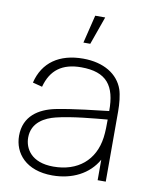

<svg xmlns="http://www.w3.org/2000/svg" viewBox="-87 -829 716 909"><g transform="rotate(10 271.0 -375.0)"><path d="M296.5 -765 263.5 -630H296.5L344.5 -765ZM227 15C322.5 15 402 -25.5 443 -98.5V0H482V-338C482 -374 478 -415 469 -442C445 -511 376 -555 276 -555C162 -555 85 -502 61 -402L107 -390C129 -473 183 -513 274 -513C396.5 -513 441 -453.5 440 -332C386 -325.5 272 -314 187 -297C110 -281 40 -238 40 -143C40 -59 101 15 227 15ZM225 -27C118 -27 84 -90 84 -142C84 -216 147 -246 196 -258C270 -276.5 379 -285.5 440 -291C440 -267.5 440 -232 436 -204C421 -93 342 -27 225 -27Z"/></g></svg>

Font: Hauora ExtraLight
Style: Regular
Weight: 200
Designer: Mikhail Sharanda
Foundry: WCYS & Co.
Version: Version 1.010